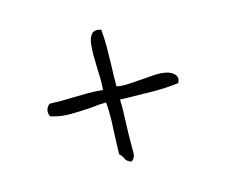

<svg xmlns="http://www.w3.org/2000/svg" viewBox="-79 -690 844 717"><g transform="rotate(-15 343.5 -331.0)"><path d="M591 -315Q541 -309 495.5 -309.5Q450 -310 402 -311Q393 -311 383.5 -311.5Q374 -312 365 -312Q366 -291 365.5 -270Q365 -249 364 -226Q363 -206 362.5 -184Q362 -162 362 -138Q362 -135 362 -132Q362 -129 362 -125Q363 -112 361.5 -99.5Q360 -87 347 -77Q329 -83 324.5 -94Q320 -105 309 -116Q309 -132 310 -147Q311 -162 311 -177Q313 -213 314 -247Q315 -281 312 -315Q298 -315 284 -314Q270 -313 255 -311Q215 -308 174.5 -307.5Q134 -307 97 -319Q89 -333 94 -347Q99 -361 108 -365Q129 -364 151.5 -364Q174 -364 197 -365Q225 -366 254 -366Q283 -366 313 -363Q315 -382 314.5 -406.5Q314 -431 313 -454Q313 -465 312.5 -475.5Q312 -486 312 -495Q312 -518 314.5 -541Q317 -564 328.5 -577Q340 -590 365 -582Q368 -548 368 -516.5Q368 -485 367 -454Q366 -431 365.5 -408Q365 -385 365 -363Q382 -359 407 -360Q432 -361 451 -363Q454 -363 456 -363Q460 -363 468 -364Q490 -366 514 -367.5Q538 -369 560 -364Q567 -363 577.5 -357Q588 -351 593.5 -341Q599 -331 591 -315Z"/></g></svg>

Font: Yuji Boku
Style: Regular
Weight: 400
Designer: Kataoka Yuji
Foundry: Kinuta Font Factory
Version: Version 3.002